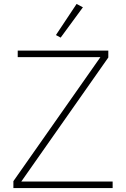

<svg xmlns="http://www.w3.org/2000/svg" viewBox="-20 -955 640 975"><path d="M552 0H48V-35L490 -665H70V-698H530V-663L88 -33H552ZM288 -764 264 -777 369 -935 401 -918Z"/></svg>

Font: IBM Plex Mono ExtraLight
Style: Regular
Weight: 200
Monospace: yes
Designer: Mike Abbink, Paul van der Laan, Pieter van Rosmalen
Foundry: Bold Monday
Version: Version 2.3